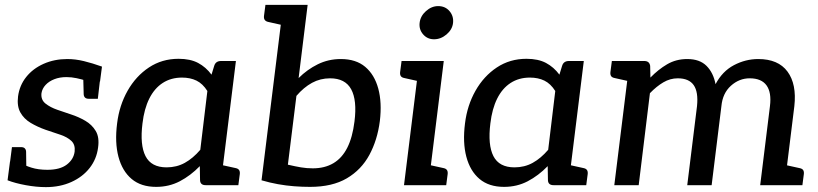

<svg xmlns="http://www.w3.org/2000/svg" viewBox="-20 -759 3354 787"><path d="M168 8Q129 8 85.5 0Q42 -8 11 -20L21 -97L69 -90Q80 -81 108.5 -72Q137 -63 174 -63Q226 -63 254 -84.5Q282 -106 286 -138Q289 -166 272.5 -181.5Q256 -197 228 -206.5Q200 -216 167 -227Q133 -239 105.5 -255.5Q78 -272 63.5 -298Q49 -324 54 -364Q60 -409 87.5 -443.5Q115 -478 159 -497.5Q203 -517 256 -517Q289 -517 324 -508.5Q359 -500 398 -486L390 -425L334 -428Q315 -434 294 -438.5Q273 -443 252 -443Q225 -443 203 -434.5Q181 -426 167 -411Q153 -396 150 -377Q147 -350 166.5 -334.5Q186 -319 215 -309Q244 -299 271 -290Q302 -280 329.5 -264Q357 -248 372.5 -222Q388 -196 382 -154Q376 -107 347.5 -70.5Q319 -34 272.5 -13Q226 8 168 8ZM321 -448 390 -432 381 -354H345Q333 -354 328 -359.5Q323 -365 323 -374ZM88 -62 19 -78 29 -156H66Q77 -156 82 -150.5Q87 -145 87 -136Z M620 7Q558 7 519.5 -25.5Q481 -58 465.5 -116.5Q450 -175 460 -253Q469 -327 503 -387Q537 -447 590.5 -482.5Q644 -518 712 -518Q760 -518 792 -501Q824 -484 847 -453L858 -489Q864 -509 886 -509H947L884 0H823Q801 0 800 -20L799 -78Q761 -39 717 -16Q673 7 620 7ZM663 -73Q704 -73 737.5 -91.5Q771 -110 801 -145L830 -386Q811 -416 785.5 -428.5Q760 -441 726 -441Q681 -441 647 -419Q613 -397 592 -355Q571 -313 564 -253Q553 -165 576.5 -119Q600 -73 663 -73ZM856 0 878 -85 946 -70Q956 -68 960 -62Q964 -56 963 -46L957 0Z M1251 7Q1219 7 1186 4.5Q1153 2 1119.5 -4Q1086 -10 1052 -20L1141 -739H1241L1204 -439Q1239 -474 1282.5 -495.5Q1326 -517 1377 -517Q1439 -517 1477 -485Q1515 -453 1530.5 -396Q1546 -339 1537 -263Q1527 -185 1494 -124Q1461 -63 1401.5 -28Q1342 7 1251 7ZM1262 -69Q1311 -69 1346.5 -90Q1382 -111 1403.5 -153.5Q1425 -196 1433 -261Q1444 -348 1419.5 -393Q1395 -438 1333 -438Q1293 -438 1259 -419.5Q1225 -401 1195 -366L1160 -84Q1190 -77 1213.5 -73Q1237 -69 1262 -69ZM1169 -739 1147 -654 1080 -669Q1070 -671 1065.5 -677Q1061 -683 1062 -693L1068 -739Z M1636 0 1699 -509H1799L1736 0ZM1708 0 1730 -85 1798 -70Q1808 -68 1812 -62Q1816 -56 1815 -46L1809 0ZM1727 -509 1705 -424 1638 -439Q1627 -441 1623 -447Q1619 -453 1620 -463L1626 -509ZM1759 -598Q1732 -598 1714.5 -618Q1697 -638 1700 -665Q1703 -693 1726 -713.5Q1749 -734 1776 -734Q1805 -734 1822.5 -713.5Q1840 -693 1837 -665Q1834 -638 1810.5 -618Q1787 -598 1759 -598Z M2046 7Q1984 7 1945.5 -25.5Q1907 -58 1891.5 -116.5Q1876 -175 1886 -253Q1895 -327 1929 -387Q1963 -447 2016.5 -482.5Q2070 -518 2138 -518Q2186 -518 2218 -501Q2250 -484 2273 -453L2284 -489Q2290 -509 2312 -509H2373L2310 0H2249Q2227 0 2226 -20L2225 -78Q2187 -39 2143 -16Q2099 7 2046 7ZM2089 -73Q2130 -73 2163.5 -91.5Q2197 -110 2227 -145L2256 -386Q2237 -416 2211.5 -428.5Q2186 -441 2152 -441Q2107 -441 2073 -419Q2039 -397 2018 -355Q1997 -313 1990 -253Q1979 -165 2002.5 -119Q2026 -73 2089 -73ZM2282 0 2304 -85 2372 -70Q2382 -68 2386 -62Q2390 -56 2389 -46L2383 0Z M2498 0 2561 -509H2621Q2642 -509 2645 -489L2646 -441Q2678 -474 2714.5 -495.5Q2751 -517 2797 -517Q2848 -517 2876 -489Q2904 -461 2913 -414Q2941 -467 2988.5 -492Q3036 -517 3088 -517Q3170 -517 3208 -465.5Q3246 -414 3236 -324L3196 0H3096L3136 -324Q3143 -380 3122 -409Q3101 -438 3053 -438Q3010 -438 2976 -407.5Q2942 -377 2937 -324L2897 0H2797L2837 -324Q2843 -382 2823.5 -410Q2804 -438 2758 -438Q2727 -438 2699 -421.5Q2671 -405 2644 -377L2598 0ZM2589 -509 2567 -424 2500 -439Q2489 -441 2485 -447Q2481 -453 2482 -463L2488 -509ZM3168 0 3189 -85 3257 -70Q3268 -68 3272 -62Q3276 -56 3275 -46L3269 0Z"/></svg>

Font: Aleo Medium
Style: Italic
Weight: 500
Italic angle: -7°
Designer: Alessio Laiso
Foundry: Alessio Laiso
Version: Version 2.001;gftools[0.9.29]